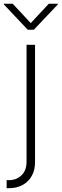

<svg xmlns="http://www.w3.org/2000/svg" viewBox="-47 -780 322 1004"><path d="M91.8 -545.9H136.2V65.9Q136.7 108.9 119.1 139.9Q101.6 170.9 70.8 187.5Q40 204.1 -0.5 204.1H-12.2V162.1H-1Q39.1 162.1 65.4 136.7Q91.8 111.3 91.8 65.9ZM19.5 -760.3 113.8 -659.2 208 -760.3H255.4V-756.8L129.9 -624.5H98.1L-26.9 -756.8V-760.3Z"/></svg>

Font: Inter ExtraLight
Style: Regular
Weight: 250
Designer: Rasmus Andersson
Foundry: rsms
Version: Version 4.001;git-66647c0bb